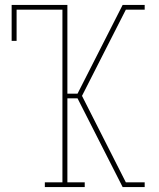

<svg xmlns="http://www.w3.org/2000/svg" viewBox="-20 -755 640 775"><path d="M161 0V-19H232V-716H47V-590H27V-735H252V-377H293L475 -735H564V-716H488L407 -557L311 -368L488 -19H564V0H475L293 -358H252V-19H322V0Z"/></svg>

Font: Iosevka Etoile Thin
Style: Regular
Weight: 100
Designer: Belleve Invis
Foundry: Belleve Invis
Version: Version 22.1.2; ttfautohint (v1.8.4)